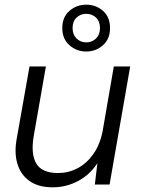

<svg xmlns="http://www.w3.org/2000/svg" viewBox="-20 -788 604 820"><path d="M205 12Q144 12 106 -15Q68 -42 54 -89.5Q40 -137 52 -199L106 -504H176L124 -207Q111 -130 135 -89.5Q159 -49 228 -49Q272 -49 310.5 -69Q349 -89 377.5 -128.5Q406 -168 418 -226L466 -504H536L448 0H385L396 -91Q364 -42 313.5 -15Q263 12 205 12ZM348 -568Q307 -568 276.5 -595Q246 -622 246 -668Q246 -715 276.5 -741.5Q307 -768 348 -768Q390 -768 420 -741.5Q450 -715 450 -668Q450 -622 420 -595Q390 -568 348 -568ZM348 -607Q373 -607 390 -623.5Q407 -640 407 -668Q407 -697 390 -713Q373 -729 348 -729Q324 -729 307 -713Q290 -697 290 -668Q290 -640 307 -623.5Q324 -607 348 -607Z"/></svg>

Font: DM Sans Light
Style: Italic
Weight: 300
Italic angle: -10°
Designer: Colophon Foundry, Jonny Pinhorn
Foundry: Colophon Foundry
Version: Version 4.004;gftools[0.9.30]